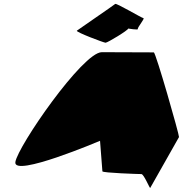

<svg xmlns="http://www.w3.org/2000/svg" viewBox="-20 -968 929 975"><path d="M58 -145C46 -65 488 -253 488 -253L500 -98C500 -90 685 -84 698 -84C711 -84 742 -6 743 -14L889 -272C891 -282 771 -702 761 -702C761 -702 594 -703 497 -703C400 -703 70 -225 58 -145ZM370 -812C367 -804 508 -751 516 -751C526 -751 632 -815 631 -823C631 -823 684 -814 680 -821C677 -828 718 -876 708 -876C701 -876 570 -954 565 -948C559 -942 370 -813 370 -812Z"/></svg>

Font: Ampere
Style: ExtIta
Weight: 400
Version: Version 1